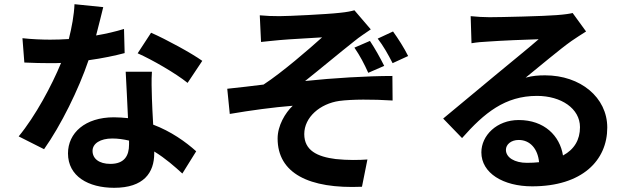

<svg xmlns="http://www.w3.org/2000/svg" viewBox="-20 -836 3040 915"><path d="M944 -546C894 -582 771 -649 700 -680L636 -582C704 -552 817 -487 874 -441ZM571 -698C532 -686 486 -675 438 -667C452 -720 464 -770 472 -802L335 -816C333 -765 322 -705 308 -650C278 -648 248 -647 219 -647C183 -647 130 -649 87 -654L96 -538C139 -536 179 -535 220 -535C237 -535 254 -535 271 -536C227 -429 149 -283 69 -186L190 -125C270 -238 355 -410 402 -549C468 -558 529 -571 574 -583ZM595 -147C595 -94 573 -55 506 -55C452 -55 421 -80 421 -117C421 -152 458 -176 515 -176C543 -176 569 -172 595 -166ZM579 -494C582 -434 587 -347 590 -273C569 -275 546 -277 523 -277C385 -277 304 -202 304 -105C304 4 401 59 524 59C665 59 715 -13 715 -105V-114C769 -81 814 -41 849 -9L915 -115C865 -160 795 -210 710 -242C707 -291 705 -339 704 -367C703 -411 701 -452 704 -494Z M1743 -641 1669 -609C1697 -568 1715 -533 1735 -489L1811 -522C1791 -562 1767 -605 1743 -641ZM1853 -686 1780 -652C1807 -617 1829 -578 1851 -535L1925 -569C1907 -606 1877 -653 1853 -686ZM1218 -763 1224 -636C1255 -639 1288 -643 1313 -645C1353 -649 1475 -655 1515 -658C1454 -603 1325 -491 1236 -433C1185 -427 1116 -418 1063 -413L1075 -293C1174 -310 1285 -325 1375 -332C1339 -298 1303 -237 1303 -176C1303 -11 1451 65 1705 54L1731 -76C1694 -73 1635 -72 1580 -78C1492 -89 1430 -119 1430 -197C1430 -278 1506 -342 1597 -355C1657 -363 1756 -363 1851 -357L1850 -474C1730 -474 1567 -464 1434 -450C1501 -503 1599 -585 1670 -641C1690 -658 1727 -682 1747 -696L1669 -787C1655 -783 1632 -778 1600 -775C1540 -768 1354 -759 1312 -759C1278 -759 1249 -760 1218 -763Z M2491 -60C2433 -60 2391 -85 2391 -122C2391 -147 2415 -169 2452 -169C2506 -169 2543 -127 2549 -63C2531 -61 2512 -60 2491 -60ZM2709 -774C2697 -771 2674 -767 2633 -764C2577 -759 2365 -754 2313 -754C2285 -754 2251 -756 2223 -759L2227 -630C2250 -634 2281 -637 2308 -638C2360 -642 2496 -648 2547 -649C2498 -606 2395 -523 2340 -477C2281 -429 2162 -328 2092 -271L2182 -178C2288 -298 2387 -379 2539 -379C2654 -379 2744 -319 2744 -230C2744 -170 2717 -124 2663 -95C2648 -189 2574 -264 2452 -264C2347 -264 2274 -190 2274 -110C2274 -11 2378 52 2516 52C2755 52 2874 -72 2874 -228C2874 -372 2746 -477 2578 -477C2546 -477 2518 -475 2485 -466C2547 -516 2651 -604 2704 -641C2726 -656 2749 -671 2773 -686Z"/></svg>

Font: Noto Sans Mono CJK JP Bold
Style: Regular
Weight: 700
Designer: Ryoko NISHIZUKA (kana & ideographs); Paul D. Hunt (Latin, Greek & Cyrillic); Wenlong ZHANG (bopomofo); Sandoll Communica
Foundry: Adobe Systems Incorporated
Version: Version 1.004;PS 1.004;hotconv 1.0.82;makeotf.lib2.5.63406